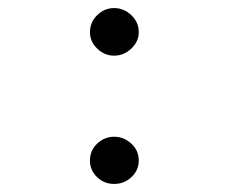

<svg xmlns="http://www.w3.org/2000/svg" viewBox="-20 -445 590 476"><path d="M263 -307Q239 -307 221 -324.5Q203 -342 203 -365Q203 -390 221 -407.5Q239 -425 263 -425Q287 -425 305.5 -407.5Q324 -390 324 -365Q324 -342 305.5 -324.5Q287 -307 263 -307ZM263 11Q238 11 220.5 -6Q203 -23 203 -47Q203 -72 221 -89Q239 -106 263 -106Q287 -106 305.5 -89Q324 -72 324 -47Q324 -23 306 -6Q288 11 263 11Z"/></svg>

Font: Inconsolata SemiExpanded
Style: Regular
Weight: 400
Width: 6
Monospace: yes
Designer: Raph Levien, Cyreal, Brenton Simpson
Foundry: Raph Levien, Cyreal, Google
Version: Version 3.000; ttfautohint (v1.8.2.53-6de2)